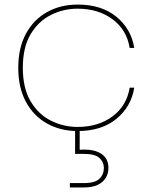

<svg xmlns="http://www.w3.org/2000/svg" viewBox="-20 -567 668 841"><path d="M60 -270Q60 -357 93.5 -419Q127 -481 186 -514Q245 -547 320 -547Q425 -547 490 -493.5Q555 -440 568 -357H548Q535 -437 472.5 -483Q410 -529 320 -529Q258 -529 203 -501.5Q148 -474 114 -417Q80 -360 80 -270Q80 -181 114 -123.5Q148 -66 203 -38.5Q258 -11 320 -11Q410 -11 472.5 -57Q535 -103 548 -183H568Q555 -100 490 -46.5Q425 7 320 7Q245 7 186 -26Q127 -59 93.5 -121Q60 -183 60 -270ZM329 -7V89Q371 86 399 95Q427 104 441 122.5Q455 141 455 168Q455 193 443 212.5Q431 232 407.5 243Q384 254 349 254H286V235H346Q396 235 415.5 216Q435 197 435 168Q435 143 415.5 125Q396 107 346 107H309V-7Z"/></svg>

Font: Poppins Devanagari Thin
Style: Regular
Weight: 100
Designer: Ninad Kale (Devanagari), Jonny Pinhorn (Latin)
Foundry: Indian Type Foundry
Version: 4.005